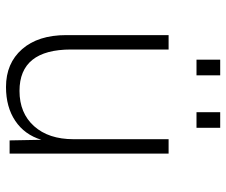

<svg xmlns="http://www.w3.org/2000/svg" viewBox="-77 -665 754 640"><g transform="rotate(90 300.0 -345.0)"><path d="M270 12Q191 12 144 -41.5Q97 -95 97 -189V-530H145V-205Q145 -33 283 -33Q357 -33 400.5 -81.5Q444 -130 444 -213V-530H492V0H448L446 -106Q429 -50 383 -19Q337 12 270 12ZM179 -623V-702H231V-623ZM354 -623V-702H406V-623Z"/></g></svg>

Font: Geist Mono ExtraLight
Style: Regular
Weight: 200
Monospace: yes
Designer: Basement.studio, Andrés Briganti, Mateo Zaragoza
Foundry: Basement.studio, Vercel, Andrés Briganti, Guido Ferreyra, Mateo Zaragoza
Version: Version 1.500; ttfautohint (v1.8.4.7-5d5b)